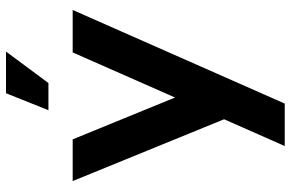

<svg xmlns="http://www.w3.org/2000/svg" viewBox="-183 -577 960 634"><g transform="rotate(-90 297.0 -260.0)"><path d="M131.8 200.2 220.2 0 16.1 -500H153.8L292 -162.1L440.9 -500H581.1L272 200.2ZM250 -580.1 306.2 -720.2H443.8L339.8 -580.1Z"/></g></svg>

Font: Uncut Sans
Style: Bold
Weight: 700
Designer: Kasper Nordkvist
Foundry: UNCUT.wtf
Version: Version 1.304;Glyphs 3.2 (3246)